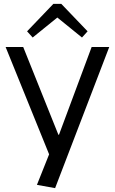

<svg xmlns="http://www.w3.org/2000/svg" viewBox="-20 -783 593 993"><path d="M171 173 248 -20 240 30 9 -540H100L282 -86H285L454 -540H545L265 190ZM120 -621 256 -763H297L433 -621L404 -589L251 -713H302L149 -589Z"/></svg>

Font: Pathway Extreme 72pt Medium
Style: Regular
Weight: 500
Designer: Eduardo Rodriguez Tunni
Foundry: Eduardo Rodriguez Tunni
Version: Version 1.001;gftools[0.9.26]